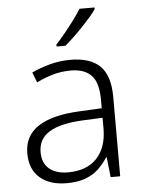

<svg xmlns="http://www.w3.org/2000/svg" viewBox="-54 -810 645 863"><g transform="rotate(-5 268.0 -378.0)"><path d="M276 -541Q366 -541 410 -497.5Q454 -454 454 -358V0H411L401 -90H398Q379 -60 354.5 -37.5Q330 -15 295.5 -2.5Q261 10 212 10Q136 10 91.5 -28.5Q47 -67 47 -139Q47 -219 112 -260.5Q177 -302 301 -307L398 -312V-349Q398 -428 366.5 -460.5Q335 -493 274 -493Q233 -493 195 -482.5Q157 -472 119 -453L101 -499Q139 -517 183.5 -529Q228 -541 276 -541ZM308 -265Q207 -260 157 -229.5Q107 -199 107 -139Q107 -90 137.5 -64Q168 -38 222 -38Q306 -38 351.5 -85.5Q397 -133 398 -217V-269ZM405 -758Q394 -742 377 -722.5Q360 -703 340 -682Q320 -661 299.5 -641.5Q279 -622 260 -606H220V-615Q239 -635 261 -662Q283 -689 304 -717Q325 -745 337 -766H405Z"/></g></svg>

Font: Noto Sans Cham Light
Style: Regular
Weight: 300
Version: Version 2.002